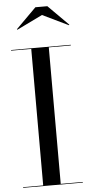

<svg xmlns="http://www.w3.org/2000/svg" viewBox="-63 -1006 490 1041"><g transform="rotate(-5 182.0 -485.0)"><path d="M203 -924.5 344 -856.5 346 -859.5 236 -969.5H171L61 -859.5L63 -856.5ZM19.5 -3.5V0H344.5V-3.5H224.5V-746.5H344.5V-750H19.5V-746.5H129V-3.5Z"/></g></svg>

Font: Bodoni* 48pt
Style: Regular
Weight: 400
Version: Version 2.3